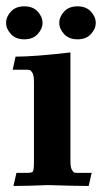

<svg xmlns="http://www.w3.org/2000/svg" viewBox="-26 -602 331 622"><path d="M261.2 0.5Q223.1 0.5 129.4 -2.4Q60.1 0.5 17.6 0.5L27.3 -42H62.5Q75.2 -42 79.6 -45.4Q84 -48.8 84 -76.7V-335.4Q84 -357.4 79.3 -365.5Q74.7 -373.5 71 -374.8Q67.4 -376 62.5 -376H15.1L24.4 -418.5Q85 -418.5 202.1 -432.1V-82.5Q202.1 -60.5 206.5 -52.5Q210.9 -44.4 214.6 -43.2Q218.3 -42 223.1 -42H271ZM52.7 -474.6Q24.9 -474.6 9.3 -491.7Q-6.3 -508.8 -6.3 -527.8Q-6.3 -547.4 9.3 -564.5Q24.9 -581.5 52.7 -581.5Q80.6 -581.5 96.2 -564.5Q111.8 -547.4 111.8 -527.8Q111.8 -508.8 96.2 -491.7Q80.6 -474.6 52.7 -474.6ZM225.1 -474.6Q197.3 -474.6 181.6 -491.7Q166 -508.8 166 -527.8Q166 -547.4 181.6 -564.5Q197.3 -581.5 225.1 -581.5Q252.9 -581.5 268.6 -564.5Q284.2 -547.4 284.2 -527.8Q284.2 -508.8 268.6 -491.7Q252.9 -474.6 225.1 -474.6Z"/></svg>

Font: Quaaykop
Style: Bold
Weight: 700
Designer: Tup Wanders
Foundry: Free font, DO NOT SELL
Version: Version 1.00;July 31, 2023;FontCreator 11.5.0.2430 64-bit